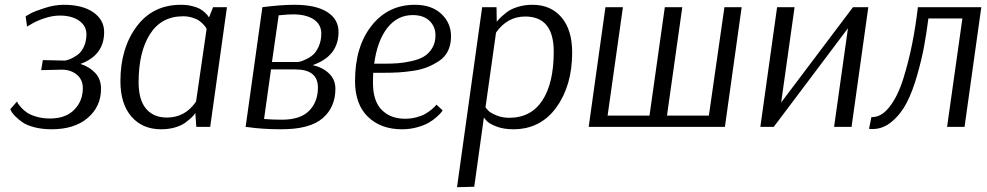

<svg xmlns="http://www.w3.org/2000/svg" viewBox="-20 -530 4123 802"><path d="M87 -462Q95 -467 110 -475Q125 -483 166.5 -496.5Q208 -510 246 -510Q325 -510 370 -478.5Q415 -447 415 -396Q415 -299 316 -263Q354 -251 378 -225Q402 -199 402 -159Q402 -85 346.5 -37.5Q291 10 196 10Q156 10 123.5 1.5Q91 -7 73.5 -19.5Q56 -32 43.5 -44.5Q31 -57 27 -66L23 -74L51 -106Q52 -103 54.5 -98.5Q57 -94 68 -81.5Q79 -69 93 -59.5Q107 -50 132.5 -42.5Q158 -35 189 -35Q254 -35 290 -71.5Q326 -108 326 -162Q326 -197 301 -218Q276 -239 238 -239L152 -237L159 -279L248 -277H251Q260 -278 272.5 -283Q285 -288 302 -299.5Q319 -311 330 -334Q341 -357 341 -387Q341 -422 310.5 -443.5Q280 -465 230 -465Q199 -465 165 -453.5Q131 -442 112 -430L93 -419Z M858 0H800L796 -58Q790 -49 781.5 -40.5Q773 -32 756 -19Q739 -6 712 2Q685 10 653 10Q575 10 529 -43Q483 -96 483 -191Q483 -328 550.5 -419Q618 -510 736 -510Q760 -510 781 -505Q802 -500 814 -493.5Q826 -487 835.5 -478Q845 -469 848 -464.5Q851 -460 853 -457L870 -500H928ZM677 -39Q754 -39 799 -106L843 -409Q842 -411 839.5 -415.5Q837 -420 829 -428.5Q821 -437 811 -444Q801 -451 783 -456.5Q765 -462 745 -462Q654 -462 606.5 -387.5Q559 -313 559 -186Q559 -113 590 -76Q621 -39 677 -39Z M1155 10Q1115 10 1078 7.5Q1041 5 1024 2L1006 0L1076 -500Q1154 -510 1210 -510Q1299 -510 1346.5 -480Q1394 -450 1394 -397Q1394 -295 1286 -258Q1327 -249 1354 -223.5Q1381 -198 1381 -159Q1381 -82 1327.5 -36Q1274 10 1155 10ZM1223 -271Q1227 -271 1233.5 -272.5Q1240 -274 1257.5 -282Q1275 -290 1288 -301.5Q1301 -313 1311.5 -336.5Q1322 -360 1322 -390Q1322 -428 1290.5 -449Q1259 -470 1203 -470Q1184 -470 1144 -466L1116 -271ZM1112 -240 1083 -33Q1118 -30 1157 -30Q1235 -30 1271.5 -67.5Q1308 -105 1308 -164Q1308 -240 1214 -240Z M1829 -69Q1827 -66 1823 -60.5Q1819 -55 1804 -41.5Q1789 -28 1771 -17.5Q1753 -7 1723 1.5Q1693 10 1659 10Q1571 10 1517 -42Q1463 -94 1463 -192Q1463 -335 1532 -422.5Q1601 -510 1713 -510Q1783 -510 1823.5 -472Q1864 -434 1864 -378Q1864 -344 1851.5 -318Q1839 -292 1815 -276Q1791 -260 1765 -249.5Q1739 -239 1704.5 -234Q1670 -229 1643.5 -227.5Q1617 -226 1584 -226H1539Q1538 -212 1538 -183Q1538 -108 1574.5 -71Q1611 -34 1672 -34Q1697 -34 1719.5 -40Q1742 -46 1756.5 -54.5Q1771 -63 1782 -72Q1793 -81 1798 -87L1803 -93ZM1704 -467Q1640 -467 1598 -413.5Q1556 -360 1543 -264H1586Q1618 -264 1643.5 -266Q1669 -268 1700 -275Q1731 -282 1751 -294Q1771 -306 1785 -328.5Q1799 -351 1799 -382Q1799 -419 1774 -443Q1749 -467 1704 -467Z M1994 -500H2054L2055 -439Q2060 -446 2068.5 -454.5Q2077 -463 2095 -477.5Q2113 -492 2142 -501Q2171 -510 2204 -510Q2281 -510 2325.5 -457.5Q2370 -405 2370 -311Q2370 -173 2304 -81.5Q2238 10 2124 10Q2083 10 2052.5 -2Q2022 -14 2012 -26L2002 -38H2001L1961 250L1889 252ZM2174 -461Q2099 -461 2052 -394L2008 -82Q2013 -75 2020.5 -67Q2028 -59 2052.5 -48.5Q2077 -38 2107 -38Q2198 -38 2245.5 -110.5Q2293 -183 2293 -314Q2293 -461 2174 -461Z M3008 0H2439L2509 -500H2582L2518 -47H2693L2757 -500H2830L2766 -47H2941L3006 -500H3078Z M3607 -500 3537 0H3464L3522 -412L3212 0H3156L3226 -500H3299L3243 -102L3543 -500Z M4009 0H3936L4000 -453H3858Q3850 -391 3840 -336.5Q3830 -282 3811 -215.5Q3792 -149 3768 -102Q3744 -55 3706.5 -23Q3669 9 3625 9Q3615 9 3610 8L3620 -41H3624Q3663 -41 3697 -85.5Q3731 -130 3753.5 -202.5Q3776 -275 3790.5 -348.5Q3805 -422 3814 -500H4079Z"/></svg>

Font: Arsenal
Style: Italic
Weight: 400
Italic angle: -9.10001°
Designer: Andrij Shevchenko
Foundry: Stairsfor
Version: Version 2.001;PS 002.001;hotconv 1.0.88;makeotf.lib2.5.64775